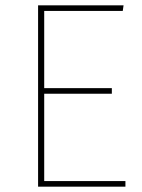

<svg xmlns="http://www.w3.org/2000/svg" viewBox="-20 -701 534 721"><path d="M441 -660H146V-370H400V-349H146V-21H451V0H123V-681H444Z"/></svg>

Font: FiraSans
Style: Regular
Weight: 150
Designer: Carrois Corporate & Edenspiekermann AG
Foundry: Carrois Corporate GbR & Edenspiekermann AG
Version: Version 3.106;PS 003.106;hotconv 1.0.70;makeotf.lib2.5.58329